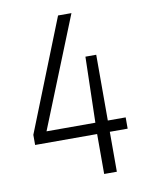

<svg xmlns="http://www.w3.org/2000/svg" viewBox="-79 -746 626 805"><g transform="rotate(-10 233.5 -344.0)"><path d="M299 0V-170H35V-213L224 -688H281L92 -218H300L307 -498H353V-218H429V-170H353V0Z"/></g></svg>

Font: Saira Condensed Light
Style: Regular
Weight: 300
Width: 3
Designer: Hector Gatti with collaboration of the Omnibus-Type team
Foundry: Omnibus-Type
Version: Version 1.101